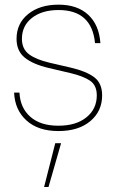

<svg xmlns="http://www.w3.org/2000/svg" viewBox="-20 -542 487 804"><path d="M224.6 6.8Q139.6 6.8 90.8 -37.6Q42 -82 39.1 -154.3H61.5Q64.5 -90.8 106.7 -53.2Q148.9 -15.6 224.6 -15.6Q298.8 -15.6 342 -50.8Q385.3 -85.9 385.3 -142.6Q385.3 -185.1 356.7 -204.3Q328.1 -223.6 273.4 -236.3L184.1 -257.3Q117.7 -272.9 83.5 -300.8Q49.3 -328.6 49.3 -379.4Q49.3 -443.8 97.9 -483.2Q146.5 -522.5 225.1 -522.5Q303.7 -522.5 349.4 -480.2Q395 -438 400.4 -361.3H377.9Q364.7 -500 225.1 -500Q155.8 -500 113.8 -467Q71.8 -434.1 71.8 -379.4Q71.8 -336.9 101.6 -314.7Q131.3 -292.5 188 -279.3L278.3 -258.3Q340.8 -243.7 374.3 -218.8Q407.7 -193.8 407.7 -142.6Q407.7 -76.2 358.2 -34.7Q308.6 6.8 224.6 6.8ZM164.6 241.2 211.4 57.6H235.8L183.1 241.2Z"/></svg>

Font: Inter Display Thin
Style: Regular
Weight: 100
Designer: Rasmus Andersson
Foundry: rsms
Version: Version 4.000;git-a52131595